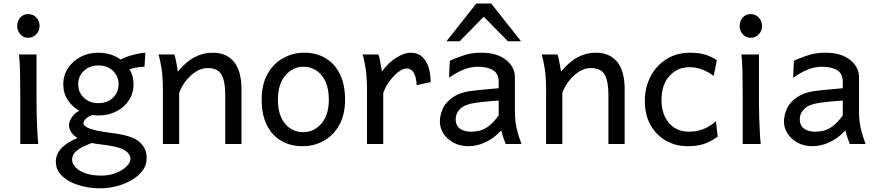

<svg xmlns="http://www.w3.org/2000/svg" viewBox="-20 -801 4896 1068"><path d="M85.4 -498H183.1Q183.1 -431.6 183.1 -365.2Q183.1 -298.8 183.1 -231.9Q183.1 -200.7 184.3 -156Q185.5 -111.3 187.7 -68.8Q189.9 -26.4 192.9 0H92.8Q92.8 -35.2 92.8 -82.5Q92.8 -129.9 92.8 -177Q92.8 -224.1 92.8 -258.8Q92.8 -330.1 91.6 -394.8Q90.3 -459.5 85.4 -498ZM75.7 -656.7Q75.7 -684.1 92.8 -703.4Q109.9 -722.7 136.7 -722.7Q164.1 -722.7 182.1 -703.4Q200.2 -684.1 200.2 -656.7Q200.2 -629.9 182.1 -610.4Q164.1 -590.8 136.7 -590.8Q109.9 -590.8 92.8 -610.4Q75.7 -629.9 75.7 -656.7Z M437 -192.9 520 -170.9Q477.5 -158.7 460.9 -143.3Q444.3 -127.9 444.3 -114.7Q444.3 -106 457.5 -96.4Q470.7 -86.9 505.1 -77.9Q539.6 -68.8 603 -61Q711.9 -48.3 753.9 -12.9Q795.9 22.5 795.9 78.1Q795.9 117.7 772.5 148.7Q749 179.7 710.7 201.7Q672.4 223.6 627 235.1Q581.5 246.6 537.1 246.6Q494.6 246.6 451.2 237.5Q407.7 228.5 371.3 210.2Q335 191.9 312.7 163.8Q290.5 135.7 290.5 97.7Q290.5 15.6 417.5 -36.6Q435.5 -34.2 454.8 -29.8Q474.1 -25.4 488 -20.3Q502 -15.1 502.9 -9.8Q449.2 8.8 423.1 25.6Q397 42.5 388.9 57.9Q380.9 73.2 380.9 87.9Q380.9 107.4 398.7 127.9Q416.5 148.4 452.9 162.1Q489.3 175.8 544.4 175.8Q588.9 175.8 625.2 161.1Q661.6 146.5 683.6 125Q705.6 103.5 705.6 83Q705.6 53.7 671.4 33.4Q637.2 13.2 542 2.4Q473.1 -5.4 434.3 -22Q395.5 -38.6 379.6 -60.3Q363.8 -82 363.8 -105Q363.8 -127 382.8 -153.1Q401.9 -179.2 437 -192.9ZM788.6 -507.8 783.7 -429.7Q729 -429.7 664.1 -402.8L632.3 -459Q665 -480 708.7 -492.7Q752.4 -505.4 788.6 -507.8ZM332 -332Q332 -381.8 357.9 -421.6Q383.8 -461.4 428 -484.6Q472.2 -507.8 527.3 -507.8Q583 -507.8 627.2 -484.6Q671.4 -461.4 697 -421.6Q722.7 -381.8 722.7 -332Q722.7 -282.2 697 -243.2Q671.4 -204.1 627.2 -181.4Q583 -158.7 527.3 -158.7Q472.2 -158.7 428 -181.4Q383.8 -204.1 357.9 -243.2Q332 -282.2 332 -332ZM415 -332Q415 -287.1 446.8 -257.1Q478.5 -227.1 527.3 -227.1Q576.7 -227.1 608.2 -257.1Q639.6 -287.1 639.6 -332Q639.6 -377 608.2 -407Q576.7 -437 527.3 -437Q478.5 -437 446.8 -407Q415 -377 415 -332Z M1323.2 0H1232.9Q1232.9 0 1232.9 -21Q1232.9 -42 1232.9 -75.2Q1232.9 -108.4 1232.9 -145.5Q1232.9 -182.6 1232.9 -215.6Q1232.9 -248.5 1232.9 -268.6Q1232.9 -329.6 1222.2 -363Q1211.4 -396.5 1189.9 -409.4Q1168.5 -422.4 1135.3 -422.4Q1100.1 -422.4 1067.9 -401.4Q1035.6 -380.4 1011.5 -348.4Q987.3 -316.4 976.6 -283.2V0H886.2Q886.2 0 886.2 -21.7Q886.2 -43.5 886.2 -78.1Q886.2 -112.8 886.2 -153.6Q886.2 -194.3 886.2 -233.2Q886.2 -272 886.2 -300.3Q886.2 -372.1 878.2 -422.4Q870.1 -472.7 861.8 -498H949.7Q953.6 -487.8 957.3 -469.7Q960.9 -451.7 964.4 -433.1Q967.8 -414.6 969.2 -402.8Q1015.6 -458.5 1063 -483.2Q1110.4 -507.8 1162.1 -507.8Q1240.2 -507.8 1281.7 -456.8Q1323.2 -405.8 1323.2 -305.2Q1323.2 -280.8 1323.2 -242.9Q1323.2 -205.1 1323.2 -163.1Q1323.2 -121.1 1323.2 -84Q1323.2 -46.9 1323.2 -23.4Q1323.2 0 1323.2 0Z M1435.5 -246.6Q1435.5 -330.6 1468 -388.9Q1500.5 -447.3 1554.4 -477.5Q1608.4 -507.8 1672.4 -507.8Q1739.7 -507.8 1790.8 -477.5Q1841.8 -447.3 1870.6 -388.9Q1899.4 -330.6 1899.4 -246.6Q1899.4 -162.6 1866.9 -105Q1834.5 -47.4 1780.8 -17.6Q1727.1 12.2 1662.6 12.2Q1595.7 12.2 1544.4 -17.6Q1493.2 -47.4 1464.4 -105Q1435.5 -162.6 1435.5 -246.6ZM1525.9 -246.6Q1525.9 -161.1 1565.2 -113.5Q1604.5 -65.9 1667.5 -65.9Q1726.6 -65.9 1767.8 -113.5Q1809.1 -161.1 1809.1 -246.6Q1809.1 -332.5 1769.8 -381.1Q1730.5 -429.7 1667.5 -429.7Q1608.4 -429.7 1567.1 -381.1Q1525.9 -332.5 1525.9 -246.6Z M2111.8 0H2021.5V-300.3Q2021.5 -372.1 2013.4 -422.4Q2005.4 -472.7 1997.1 -498H2085Q2088.9 -487.8 2092.5 -469.7Q2096.2 -451.7 2099.6 -433.1Q2103 -414.6 2104.5 -402.8Q2140.1 -453.6 2185.1 -480.7Q2230 -507.8 2263.2 -507.8Q2304.2 -507.8 2328.9 -484.6Q2353.5 -461.4 2364.5 -424.3Q2375.5 -387.2 2375.5 -344.2L2297.4 -327.1Q2297.4 -363.8 2283.7 -391.8Q2270 -419.9 2241.2 -419.9Q2220.7 -419.9 2194.6 -399.7Q2168.5 -379.4 2145.5 -347.9Q2122.6 -316.4 2111.8 -283.2Z M2585.4 12.2Q2539.6 12.2 2503.7 -6.8Q2467.8 -25.9 2447.3 -57.1Q2426.8 -88.4 2426.8 -124.5Q2426.8 -161.6 2444.1 -198.7Q2461.4 -235.8 2504.2 -263.2Q2546.9 -290.5 2622.1 -297.9Q2639.2 -299.8 2666.5 -302.2Q2693.8 -304.7 2719 -307.1Q2744.1 -309.6 2753.9 -310.1V-346.7Q2753.9 -391.1 2722.9 -410.4Q2691.9 -429.7 2636.7 -429.7Q2598.1 -429.7 2559.6 -414.3Q2521 -398.9 2478 -368.7Q2478.5 -379.4 2479 -397.9Q2479.5 -416.5 2480.5 -435.1Q2481.4 -453.6 2482.9 -463.9Q2520 -480 2561.5 -493.9Q2603 -507.8 2658.7 -507.8Q2743.2 -507.8 2793.7 -468.5Q2844.2 -429.2 2844.2 -371.1V-180.7Q2844.2 -127.9 2854.5 -84.5Q2864.7 -41 2880.9 0H2793Q2788.1 -11.7 2781 -32Q2773.9 -52.2 2768.6 -75.7Q2725.6 -29.8 2678.2 -8.8Q2630.9 12.2 2585.4 12.2ZM2600.1 -68.4Q2625 -68.4 2649.2 -74.5Q2673.3 -80.6 2699 -99.9Q2724.6 -119.1 2753.9 -158.7V-241.7Q2741.7 -241.2 2717.3 -239Q2692.9 -236.8 2667.7 -234.4Q2642.6 -231.9 2627 -229.5Q2564.9 -220.7 2539.8 -195.6Q2514.6 -170.4 2514.6 -136.7Q2514.6 -104 2537.4 -86.2Q2560.1 -68.4 2600.1 -68.4ZM2536.6 -571.3H2463.4L2629.4 -781.2H2712.4L2878.4 -571.3H2805.2L2670.9 -708Z M3454.6 0H3364.3Q3364.3 0 3364.3 -21Q3364.3 -42 3364.3 -75.2Q3364.3 -108.4 3364.3 -145.5Q3364.3 -182.6 3364.3 -215.6Q3364.3 -248.5 3364.3 -268.6Q3364.3 -329.6 3353.5 -363Q3342.8 -396.5 3321.3 -409.4Q3299.8 -422.4 3266.6 -422.4Q3231.4 -422.4 3199.2 -401.4Q3167 -380.4 3142.8 -348.4Q3118.7 -316.4 3107.9 -283.2V0H3017.6Q3017.6 0 3017.6 -21.7Q3017.6 -43.5 3017.6 -78.1Q3017.6 -112.8 3017.6 -153.6Q3017.6 -194.3 3017.6 -233.2Q3017.6 -272 3017.6 -300.3Q3017.6 -372.1 3009.5 -422.4Q3001.5 -472.7 2993.2 -498H3081.1Q3085 -487.8 3088.6 -469.7Q3092.3 -451.7 3095.7 -433.1Q3099.1 -414.6 3100.6 -402.8Q3147 -458.5 3194.3 -483.2Q3241.7 -507.8 3293.5 -507.8Q3371.6 -507.8 3413.1 -456.8Q3454.6 -405.8 3454.6 -305.2Q3454.6 -280.8 3454.6 -242.9Q3454.6 -205.1 3454.6 -163.1Q3454.6 -121.1 3454.6 -84Q3454.6 -46.9 3454.6 -23.4Q3454.6 0 3454.6 0Z M3972.2 -41.5Q3935.1 -13.7 3897 -0.7Q3858.9 12.2 3803.7 12.2Q3738.3 12.2 3684.6 -18.3Q3630.9 -48.8 3598.9 -105.2Q3566.9 -161.6 3566.9 -239.3Q3566.9 -313 3597.9 -374Q3628.9 -435.1 3686 -471.4Q3743.2 -507.8 3820.8 -507.8Q3869.6 -507.8 3905 -496.3Q3940.4 -484.9 3967.3 -466.3L3950.2 -378.4Q3917.5 -402.8 3884.3 -415Q3851.1 -427.2 3813.5 -427.2Q3748.5 -427.2 3704.1 -378.9Q3659.7 -330.6 3659.7 -244.1Q3659.7 -165.5 3701.2 -116.9Q3742.7 -68.4 3813.5 -68.4Q3857.4 -68.4 3894 -83.5Q3930.7 -98.6 3962.4 -127Z M4104 -498H4201.7Q4201.7 -431.6 4201.7 -365.2Q4201.7 -298.8 4201.7 -231.9Q4201.7 -200.7 4202.9 -156Q4204.1 -111.3 4206.3 -68.8Q4208.5 -26.4 4211.4 0H4111.3Q4111.3 -35.2 4111.3 -82.5Q4111.3 -129.9 4111.3 -177Q4111.3 -224.1 4111.3 -258.8Q4111.3 -330.1 4110.1 -394.8Q4108.9 -459.5 4104 -498ZM4094.2 -656.7Q4094.2 -684.1 4111.3 -703.4Q4128.4 -722.7 4155.3 -722.7Q4182.6 -722.7 4200.7 -703.4Q4218.8 -684.1 4218.8 -656.7Q4218.8 -629.9 4200.7 -610.4Q4182.6 -590.8 4155.3 -590.8Q4128.4 -590.8 4111.3 -610.4Q4094.2 -629.9 4094.2 -656.7Z M4499.5 12.2Q4453.6 12.2 4417.7 -6.8Q4381.8 -25.9 4361.3 -57.1Q4340.8 -88.4 4340.8 -124.5Q4340.8 -161.6 4358.2 -198.7Q4375.5 -235.8 4418.2 -263.2Q4460.9 -290.5 4536.1 -297.9Q4553.2 -299.8 4580.6 -302.2Q4607.9 -304.7 4633.1 -307.1Q4658.2 -309.6 4668 -310.1V-346.7Q4668 -391.1 4637 -410.4Q4606 -429.7 4550.8 -429.7Q4512.2 -429.7 4473.6 -414.3Q4435.1 -398.9 4392.1 -368.7Q4392.6 -379.4 4393.1 -397.9Q4393.6 -416.5 4394.5 -435.1Q4395.5 -453.6 4397 -463.9Q4434.1 -480 4475.6 -493.9Q4517.1 -507.8 4572.8 -507.8Q4657.2 -507.8 4707.8 -468.5Q4758.3 -429.2 4758.3 -371.1V-180.7Q4758.3 -127.9 4768.6 -84.5Q4778.8 -41 4794.9 0H4707Q4702.1 -11.7 4695.1 -32Q4688 -52.2 4682.6 -75.7Q4639.6 -29.8 4592.3 -8.8Q4544.9 12.2 4499.5 12.2ZM4514.2 -68.4Q4539.1 -68.4 4563.2 -74.5Q4587.4 -80.6 4613 -99.9Q4638.7 -119.1 4668 -158.7V-241.7Q4655.8 -241.2 4631.3 -239Q4606.9 -236.8 4581.8 -234.4Q4556.6 -231.9 4541 -229.5Q4479 -220.7 4453.9 -195.6Q4428.7 -170.4 4428.7 -136.7Q4428.7 -104 4451.4 -86.2Q4474.1 -68.4 4514.2 -68.4Z"/></svg>

Font: Kanchenjunga
Style: Regular
Weight: 400
Designer: Becca Hirsbrunner Spalinger
Foundry: SIL International
Version: Version 2.001